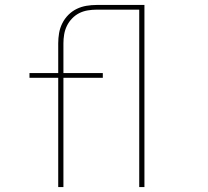

<svg xmlns="http://www.w3.org/2000/svg" viewBox="-20 -755 840 775"><path d="M215 0V-441H99V-460H215V-580Q215 -601 218.5 -621.5Q222 -642 231.5 -661Q241 -680 256 -695Q271 -710 289.5 -719Q308 -728 328.5 -731.5Q349 -735 370 -735H461V-716H370Q352 -716 334 -713Q316 -710 300 -702Q284 -694 271 -680.5Q258 -667 250 -650.5Q242 -634 239 -616Q236 -598 236 -580V-460H395V-441H236V0ZM542 0V-716H387V-735H563V0Z"/></svg>

Font: Iosevka Aile Thin
Style: Regular
Weight: 100
Designer: Belleve Invis
Foundry: Belleve Invis
Version: Version 31.1.0; ttfautohint (v1.8.4)